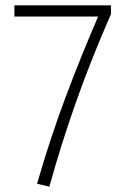

<svg xmlns="http://www.w3.org/2000/svg" viewBox="-20 -695 474 720"><path d="M165 5 119 -6Q167 -173 225 -328Q283 -483 351 -640L356 -633H34V-675H396V-642Q319 -466 263 -306.5Q207 -147 165 5Z"/></svg>

Font: Yaldevi ExtraLight
Style: Regular
Weight: 200
Designer: Sol Matas, Rajitha Manaperi, Kosala Senevirathne
Foundry: Mooniak
Version: Version 1.100